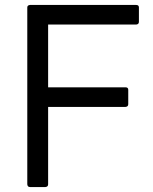

<svg xmlns="http://www.w3.org/2000/svg" viewBox="-20 -754 616 774"><path d="M163 0H101Q91 0 90 -11V-724Q90 -733 101 -734H529Q540 -734 540 -724V-666Q540 -656 529 -655H174V-402H486Q497 -402 497 -392V-334Q497 -324 486 -323H174V-11Q174 -1 163 0Z"/></svg>

Font: YamahaIndonesia935. App
Style: Regular
Weight: 400
Designer: Dalton Maag Ltd
Foundry: Dalton Maag Ltd
Version: Version 1.002; January 01, 2024; Regular/Italic